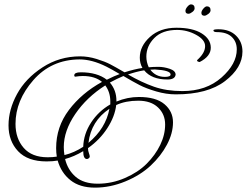

<svg xmlns="http://www.w3.org/2000/svg" viewBox="-20 -835 1130 879"><path d="M689 -517Q761 -513 761 -494Q761 -483 735 -483Q693 -483 668 -516Q675 -517 689 -517ZM385 -181Q397 -281 481 -337Q464 -247 385 -181ZM485 -371V-357Q431 -326 397 -274Q363 -222 361 -163Q320 -136 275 -125Q272 -143 272 -162Q272 -236 324.5 -313Q377 -390 462 -444Q485 -413 485 -371ZM350 -504Q320 -504 320 -490Q320 -484 325 -484Q343 -487 359 -487Q415 -487 447 -460Q354 -409 295.5 -331.5Q237 -254 237 -157Q237 -136 240 -118Q221 -115 199 -115H198Q126 -115 88.5 -158Q51 -201 51 -268Q51 -375 133 -468.5Q215 -562 344 -563Q401 -563 467 -530Q491 -518 528 -496Q505 -488 469 -470Q425 -504 350 -504ZM361 -143Q361 -107 378 -107Q382 -107 386.5 -110.5Q391 -114 391 -118.5Q391 -123 387 -134Q383 -145 383 -154V-157Q437 -195 471.5 -248.5Q506 -302 512 -354Q555 -374 613 -374Q671 -374 703.5 -343Q736 -312 736 -265Q736 -218 713.5 -171.5Q691 -125 651.5 -85.5Q612 -46 552 -20Q492 6 427.5 6Q363 6 326.5 -25.5Q290 -57 278 -107Q319 -118 361 -143ZM894 -551Q945 -577 945 -616.5Q945 -656 903.5 -682Q862 -708 787.5 -708Q713 -708 666.5 -666Q620 -624 620 -571Q620 -545 632 -524Q594 -518 550 -504Q507 -529 484 -541Q461 -553 422.5 -565Q384 -577 347 -577Q252 -577 174.5 -526.5Q97 -476 58 -404.5Q19 -333 19 -261Q19 -189 63 -142.5Q107 -96 193 -96Q223 -96 244 -100Q260 -44 302.5 -10Q345 24 415 24Q485 24 554 -4.5Q623 -33 670 -77Q717 -121 744.5 -173Q772 -225 772 -275Q772 -325 733 -358Q694 -391 616 -391Q563 -391 513 -370V-374Q513 -422 483 -457Q516 -475 545 -487Q589 -461 619 -445.5Q649 -430 695 -416.5Q741 -403 785 -403Q931 -403 1010.5 -464Q1090 -525 1090 -599Q1090 -643 1060.5 -672Q1031 -701 980 -701Q957 -701 957 -696Q957 -688 973 -688Q1018 -688 1041 -666Q1064 -644 1064 -609Q1064 -542 994 -480Q924 -418 815 -418Q742 -418 685 -438Q628 -458 566 -494Q607 -508 640 -513Q674 -471 747 -471Q781 -471 784 -493Q784 -511 757 -520Q730 -529 705.5 -529Q681 -529 661 -527Q650 -551 650 -576Q650 -624 686.5 -661Q723 -698 791 -698Q837 -698 878 -675.5Q919 -653 919 -624Q919 -595 889 -566Q882 -560 882 -558Q882 -553 894 -551ZM916 -763Q902 -763 902 -776Q902 -785 911 -795.5Q920 -806 927.5 -806Q935 -806 939.5 -801.5Q944 -797 944 -788Q944 -779 933.5 -771Q923 -763 916 -763ZM843 -772Q829 -772 829 -785Q829 -794 838 -804.5Q847 -815 854.5 -815Q862 -815 866.5 -810.5Q871 -806 871 -797Q871 -788 860.5 -780Q850 -772 843 -772Z"/></svg>

Font: Miss Fajardose
Style: Regular
Weight: 400
Version: Version 1.000